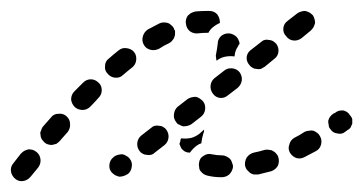

<svg xmlns="http://www.w3.org/2000/svg" viewBox="-38 -299 664 351"><path d="M36 -8Q35 -16 29 -21Q25 -24 22 -25Q18 -26 14 -26Q10 -25 6 -23Q3 -21 0 -18L-14 0Q-19 6 -18 14Q-17 22 -10 28Q-4 33 4 32Q12 31 18 24L32 7Q37 0 36 -8ZM381 20Q387 14 388 6Q388 2 386 -2Q385 -6 382 -9Q380 -11 376 -13Q372 -15 368 -15Q358 -15 349 -17Q341 -19 334 -14Q327 -10 326 -2Q325 2 326 6Q326 10 328 13Q331 17 334 19Q337 21 341 22Q353 25 367 25Q375 25 381 20ZM162 2Q161 10 166 16Q169 19 172 21Q176 23 180 24Q184 24 187 23Q191 22 194 20L196 19Q202 14 203 5Q204 -3 199 -9Q197 -12 193 -14Q190 -16 186 -17Q182 -17 178 -16Q174 -15 171 -13L170 -12Q163 -7 162 2ZM470 4Q473 -3 471 -11Q470 -15 467 -18Q465 -21 461 -23Q458 -25 454 -25Q450 -26 446 -25Q436 -22 426 -20Q418 -18 413 -11Q409 -4 410 4Q411 8 413 11Q416 14 419 17Q422 19 426 20Q430 20 434 20Q446 17 458 14Q466 11 470 4ZM549 -35Q551 -43 547 -50Q545 -54 542 -56Q538 -59 535 -60Q531 -61 527 -60Q523 -60 519 -58Q510 -52 500 -47Q493 -43 491 -35Q488 -27 492 -20Q496 -13 504 -10Q512 -8 519 -12Q529 -17 540 -23Q547 -27 549 -35ZM213 -38Q212 -30 217 -23Q219 -20 223 -18Q226 -16 230 -16Q234 -15 238 -16Q242 -17 245 -20L263 -34Q269 -39 270 -47Q271 -55 266 -62Q264 -65 260 -67Q257 -69 253 -69Q249 -70 245 -69Q241 -68 238 -65L220 -51Q214 -46 213 -38ZM312 -47Q319 -49 326 -54L335 -62Q335 -60 335 -59Q335 -57 334 -56Q331 -46 330 -37Q326 -36 322 -33Q315 -28 310 -21Q309 -20 309 -20Q309 -20 308 -20Q308 -20 308 -20Q304 -20 300 -22Q297 -24 294 -27Q293 -29 292 -31Q291 -33 290 -36Q292 -40 292 -44Q293 -45 293 -46Q293 -46 294 -46Q303 -45 312 -47ZM90 -73Q90 -81 83 -87Q77 -92 69 -91Q60 -91 55 -84L40 -67Q38 -64 37 -60Q35 -57 36 -53Q36 -49 38 -45Q40 -42 43 -39Q46 -36 50 -35Q53 -34 57 -34Q61 -35 65 -36Q68 -38 71 -41L86 -58Q91 -65 90 -73ZM603 -66Q605 -70 606 -73Q606 -77 606 -81Q605 -85 602 -88Q598 -95 590 -97Q581 -98 575 -93L571 -91Q567 -88 565 -85Q563 -82 562 -78Q562 -74 563 -70Q563 -66 566 -63Q570 -56 579 -55Q587 -53 593 -58L597 -61Q601 -63 603 -66ZM280 -90Q279 -82 284 -76Q286 -72 290 -71Q293 -69 297 -68Q301 -68 305 -69Q309 -70 312 -72L330 -86Q336 -91 337 -99Q338 -108 333 -114Q330 -117 327 -119Q324 -121 320 -122Q316 -122 312 -121Q308 -120 305 -118L287 -104Q281 -99 280 -90ZM148 -134Q148 -143 142 -148Q136 -154 128 -154Q120 -154 114 -148Q106 -140 98 -132Q92 -126 92 -117Q93 -109 99 -103Q105 -98 113 -98Q121 -98 127 -104Q135 -112 142 -120Q148 -126 148 -134ZM347 -143Q346 -135 351 -128Q356 -121 364 -120Q372 -119 379 -125L396 -138Q403 -144 404 -152Q405 -160 400 -167Q395 -173 387 -174Q378 -175 372 -170L354 -156Q348 -151 347 -143ZM211 -189Q212 -198 207 -204Q202 -210 193 -211Q185 -212 179 -207Q170 -200 161 -192Q154 -187 154 -178Q153 -170 159 -164Q164 -158 172 -157Q181 -156 187 -162Q195 -169 204 -176Q210 -181 211 -189ZM413 -195Q412 -187 418 -180Q420 -177 424 -175Q427 -173 431 -173Q435 -172 439 -173Q443 -175 446 -177L463 -191Q470 -196 471 -204Q472 -212 467 -219Q464 -222 461 -224Q457 -226 453 -226Q450 -227 446 -226Q442 -225 439 -222L421 -208Q414 -203 413 -195ZM360 -219Q360 -227 366 -233Q372 -238 380 -238Q384 -238 388 -236Q392 -234 394 -232Q397 -229 398 -226Q400 -222 400 -219Q398 -217 397 -214Q392 -207 391 -198Q391 -197 391 -196Q390 -196 389 -196Q381 -197 372 -195Q364 -193 358 -188Q357 -191 357 -194Q356 -197 357 -200Q359 -210 360 -219ZM277 -225Q280 -228 281 -232Q282 -234 282 -237Q282 -240 282 -243Q281 -244 280 -246Q280 -247 280 -247Q280 -247 280 -247Q278 -251 275 -253Q272 -256 269 -257Q265 -258 261 -258Q257 -258 253 -256Q243 -251 232 -245Q225 -240 223 -232Q221 -224 225 -217Q229 -210 237 -208Q245 -206 253 -210Q262 -216 271 -220Q275 -222 277 -225ZM480 -248Q479 -239 485 -233Q490 -226 498 -225Q506 -224 513 -229L530 -243Q533 -246 535 -249Q537 -253 538 -257Q538 -261 537 -264Q536 -268 534 -271Q531 -274 528 -276Q524 -278 520 -279Q516 -279 513 -278Q509 -277 506 -275L488 -261Q481 -256 480 -248ZM324 -238Q316 -237 309 -242Q303 -247 302 -255Q301 -259 302 -263Q303 -267 305 -270Q308 -273 311 -275Q315 -277 319 -278Q330 -279 340 -279Q343 -279 345 -279Q353 -279 359 -273Q364 -266 364 -258Q364 -258 364 -258Q364 -258 364 -257Q357 -254 351 -249Q346 -245 343 -239Q342 -239 340 -239Q332 -239 324 -238Z"/></svg>

Font: FRB American Cursive Dashed
Style: Bold Italic
Weight: 700
Italic angle: -25°
Version: Version 2.0;Modular Font Editor K font №1